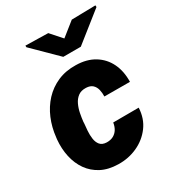

<svg xmlns="http://www.w3.org/2000/svg" viewBox="-182 -862 898 982"><g transform="rotate(-30 266.5 -371.5)"><path d="M232.4 -116.7Q255.4 -116.2 272 -125.2Q288.6 -134.3 298.6 -150.6Q308.6 -167 311.5 -188.5L462.4 -189Q459.5 -126.5 426 -81.5Q392.6 -36.6 340.3 -12.7Q288.1 11.2 228 9.8Q170.4 8.8 128.9 -12.9Q87.4 -34.7 61.5 -71.5Q35.6 -108.4 25.1 -156.2Q14.6 -204.1 19.5 -257.3L21 -269Q26.9 -324.7 47.6 -374Q68.4 -423.3 103 -460.7Q137.7 -498 185.3 -518.8Q232.9 -539.6 292.5 -538.1Q356 -537.1 400.6 -509.8Q445.3 -482.4 468.3 -435.1Q491.2 -387.7 489.7 -325.7L338.9 -326.2Q339.8 -347.2 335.2 -366.5Q330.6 -385.7 317.4 -398.2Q304.2 -410.6 279.3 -411.6Q250.5 -412.6 232.4 -398.9Q214.4 -385.3 203.9 -363Q193.4 -340.8 188.5 -315.7Q183.6 -290.5 181.2 -268.6L180.7 -257.3Q178.7 -239.7 177 -216.1Q175.3 -192.4 178.5 -169.9Q181.6 -147.5 193.8 -132.6Q206.1 -117.7 232.4 -116.7ZM252.4 -750.5 310.1 -685.5 391.1 -750 532.2 -752.9 532.7 -742.7 361.8 -606.9H258.3L119.6 -743.7L119.1 -753.4Z"/></g></svg>

Font: Roboto Black
Style: Italic
Weight: 900
Italic angle: -12°
Designer: Christian Robertson
Foundry: Google
Version: Version 3.0; 2020